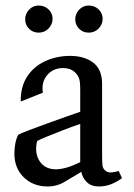

<svg xmlns="http://www.w3.org/2000/svg" viewBox="-20 -666 483 694"><path d="M152 8Q100 8 66 -25Q32 -58 32 -111Q32 -130 35.5 -148Q39 -166 46 -179Q55 -184 82.5 -194.5Q110 -205 146 -218Q182 -231 215.5 -243Q249 -255 270 -262V-339Q270 -359 268.5 -371Q267 -383 260 -394Q254 -404 241 -412Q228 -420 208 -420Q172 -420 150.5 -394.5Q129 -369 135 -331L55 -299Q54 -352 78 -389Q102 -426 143.5 -445Q185 -464 233 -464Q285 -464 317 -439.5Q349 -415 349 -363V-107Q349 -79 350.5 -67.5Q352 -56 362 -48Q372 -41 386 -43Q400 -45 409 -48L421 -22Q403 -9 382.5 -0.5Q362 8 337 8Q310 8 294 -7.5Q278 -23 274 -45Q242 -26 214 -9Q186 8 152 8ZM182 -54Q198 -54 220 -60Q242 -66 270 -80V-218Q240 -208 206.5 -195Q173 -182 147.5 -171.5Q122 -161 114 -156Q104 -112 123.5 -83Q143 -54 182 -54ZM120 -548Q99 -548 85 -562Q71 -576 71 -596Q71 -616 85 -631Q99 -646 120 -646Q141 -646 155.5 -632Q170 -618 170 -598Q170 -578 155.5 -563Q141 -548 120 -548ZM301 -548Q280 -548 266 -562Q252 -576 252 -596Q252 -616 266 -631Q280 -646 301 -646Q322 -646 336.5 -632Q351 -618 351 -598Q351 -578 336.5 -563Q322 -548 301 -548Z"/></svg>

Font: Joan
Style: Regular
Weight: 400
Designer: Paolo Biagini
Version: Version 1.001; ttfautohint (v1.8.4.7-5d5b);gftools[0.9.30]